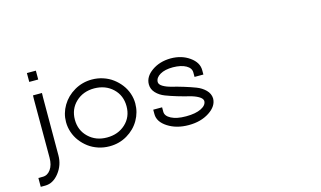

<svg xmlns="http://www.w3.org/2000/svg" viewBox="-109 -1126 2803 1675"><g transform="rotate(-15 1293.0 -289.0)"><path d="M257 -704H217V-784H257H258H298V-704H258ZM217 -543 218 -582H299L298 -542L297 -20Q297 68 243 137Q189 206 117 206H77V126H117Q160 126 188.5 86Q217 46 217 -20Z M436 -282Q436 -361 477 -430Q518 -499 590.5 -541Q663 -583 749 -583Q801 -583 849.5 -567Q898 -551 936 -522.5Q974 -494 1002.5 -457Q1031 -420 1046.5 -375Q1062 -330 1062 -284Q1062 -204 1022 -134.5Q982 -65 910 -22.5Q838 20 751 20Q750 20 749 20Q697 20 648.5 4Q600 -12 562 -40.5Q524 -69 495.5 -106.5Q467 -144 451.5 -189.5Q436 -235 436 -282ZM747 -60Q748 -60 749 -60Q849 -60 915.5 -121.5Q982 -183 982 -280Q982 -377 916.5 -439.5Q851 -502 749 -503Q648 -503 582 -440.5Q516 -378 516 -282Q516 -186 582 -123Q648 -60 747 -60Z M1701 -413V-373H1621V-413Q1621 -453 1577.5 -477.5Q1534 -502 1460 -503Q1387 -503 1343.5 -477.5Q1300 -452 1299 -413Q1299 -390 1330 -371.5Q1361 -353 1408 -341.5Q1455 -330 1510.5 -313Q1566 -296 1613.5 -278Q1661 -260 1694 -227Q1727 -194 1729 -151Q1729 -81 1652 -30.5Q1575 20 1466 20Q1465 20 1464 20Q1355 20 1277 -30Q1199 -80 1199 -150V-190H1279V-150Q1279 -111 1328.5 -85.5Q1378 -60 1459 -60Q1462 -60 1464 -60Q1548 -60 1598.5 -85Q1649 -110 1649 -149Q1647 -172 1614 -191Q1581 -210 1533.5 -221.5Q1486 -233 1431 -249.5Q1376 -266 1329 -284Q1282 -302 1250.5 -335.5Q1219 -369 1219 -413Q1219 -482 1290 -532Q1361 -582 1460 -583Q1559 -583 1630 -532.5Q1701 -482 1701 -413Z"/></g></svg>

Font: Nordica Advanced
Style: RegularExtended
Weight: 300
Version: Version 1.07